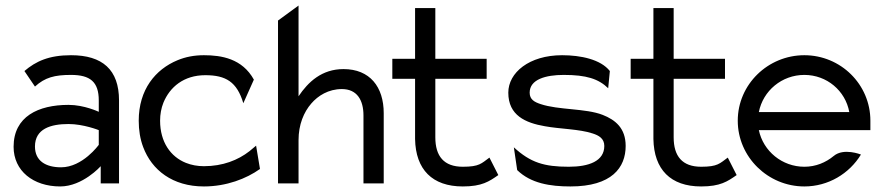

<svg xmlns="http://www.w3.org/2000/svg" viewBox="-20 -661 3191 692"><path d="M29 -132C29 -45 100 11 197 11C278 11 343 -62 343 -62V0H409V-299C409 -410 349 -462 236 -462C156 -462 109 -440 68 -405L106 -349C142 -382 177 -391 236 -391C305 -391 336 -366 336 -299V-258C336 -258 284 -283 227 -283C118 -283 29 -241 29 -132ZM106 -133C106 -197 163 -214 227 -214C281 -214 336 -192 336 -192V-139C336 -139 278 -58 200 -58C145 -58 106 -81 106 -133Z M480 -226C480 -192 485 -160 496 -131C527 -48 602 11 715 11C796 11 868 -17 917 -52L903 -136L879 -116C838 -84 783 -62 715 -62C692 -62 670 -66 650 -74C595 -96 557 -149 557 -226C557 -249 561 -271 569 -291C592 -347 642 -390 720 -390C794 -390 834 -366 857 -289L895 -374C853 -450 778 -462 715 -462C680 -462 649 -456 620 -444C540 -411 480 -338 480 -226Z M982 0H1056V-156C1056 -212 1075 -257 1102 -288C1126 -316 1164 -340 1212 -340C1267 -340 1290 -300 1290 -245V0H1363V-253C1363 -348 1313 -412 1218 -412C1140 -412 1091 -366 1056 -314V-641L982 -587Z M1394 -377H1476V-160C1478 -50 1538 11 1648 11C1717 11 1743 -7 1776 -30L1744 -93C1715 -72 1708 -60 1648 -60C1580 -60 1549 -98 1549 -166V-377H1734V-449H1549V-632H1476V-449H1394Z M1812 -327C1812 -245 1874 -218 1944 -206C1998 -196 2068 -196 2116 -180C2138 -173 2158 -162 2158 -135C2158 -80 2102 -60 2030 -60C1941 -60 1892 -75 1832 -130L1844 -48C1893 0 1963 11 2036 11C2185 11 2235 -57 2235 -135C2235 -199 2198 -229 2152 -247C2090 -271 1993 -264 1928 -286C1907 -293 1889 -302 1889 -327C1889 -375 1947 -391 2012 -391C2093 -391 2137 -377 2172 -343L2178 -405C2145 -447 2073 -462 2006 -462C1887 -462 1812 -399 1812 -327Z M2253 -377H2335V-160C2337 -50 2397 11 2507 11C2576 11 2602 -7 2635 -30L2603 -93C2574 -72 2567 -60 2507 -60C2439 -60 2408 -98 2408 -166V-377H2593V-449H2408V-632H2335V-449H2253Z M2639 -226C2639 -95 2748 11 2879 11C2965 11 3041 -35 3083 -104C3083 -104 3021 -129 2985 -99C2956 -75 2920 -60 2879 -60C2799 -60 2731 -116 2715 -192H3117V-226C3117 -357 3010 -462 2879 -462C2748 -462 2639 -357 2639 -226ZM2715 -257C2730 -334 2798 -391 2879 -391C2960 -391 3027 -334 3041 -257Z"/></svg>

Font: Charger Pro
Style: Regular
Weight: 400
Designer: Jasper
Foundry: Cannot Into Space Fonts
Version: Version 1.09